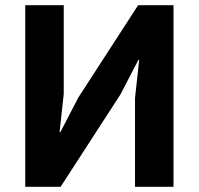

<svg xmlns="http://www.w3.org/2000/svg" viewBox="-20 -718 764 738"><path d="M77 0V-698H225V-357L209 -210H212L281 -343L511 -698H647V0H499V-341L515 -488H512L443 -355L213 0Z"/></svg>

Font: Anuphan
Style: Bold
Weight: 700
Designer: Mike Abbink, Paul van der Laan, Pieter van Rosmalen, Mint Tantisuwanna
Foundry: Bold Monday; Cadson Demak
Version: Version 3.002;hotconv 1.0.109;makeotfexe 2.5.65596